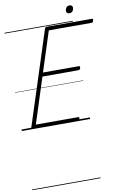

<svg xmlns="http://www.w3.org/2000/svg" viewBox="-210 -1591 1573 2470"><g transform="rotate(-10 576.0 -356.0)"><path d="M151 0Q137 0 130.5 -5.5Q124 -11 128 -23L523 -1246Q526 -1256 532.5 -1260.5Q539 -1265 554 -1265H1138Q1149 -1265 1151 -1258.5Q1153 -1252 1150 -1240Q1147 -1227 1140.5 -1221Q1134 -1215 1124 -1215H567L399 -694H868Q878 -694 880.5 -687.5Q883 -681 880 -669Q876 -655 869.5 -649.5Q863 -644 853 -644H383L192 -50H744Q755 -50 757.5 -44Q760 -38 757 -25Q753 -12 746.5 -6Q740 0 730 0ZM867 -1386Q849 -1386 838 -1395Q827 -1404 827 -1422Q827 -1446 841.5 -1465.5Q856 -1485 884 -1485Q901 -1485 912.5 -1476Q924 -1467 924 -1448Q924 -1425 910 -1405.5Q896 -1386 867 -1386ZM0 763H893V773H0ZM0 -20H893V0H0ZM0 -505H893V-500H0ZM0 -1283H893V-1273H0Z"/></g></svg>

Font: Playwrite NL Guides
Style: Regular
Weight: 400
Designer: Veronika Burian, José Scaglione
Foundry: TypeTogether
Version: Version 1.003